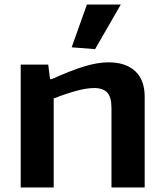

<svg xmlns="http://www.w3.org/2000/svg" viewBox="-20 -824 722 844"><path d="M295 -616 362 -804H511L398 -608ZM71 -540H192L200 -476H207Q291 -514 350 -532Q409 -550 457 -550Q532 -550 574 -511.5Q616 -473 616 -398V0H470V-349Q470 -397 451.5 -417Q433 -437 394 -437Q360 -437 313 -424Q266 -411 216 -391V0H71Z"/></svg>

Font: Encode Sans Wide
Style: SemiBold
Weight: 600
Designer: Pablo Impallari, Andres Torresi
Foundry: Pablo Impallari, Andres Torresi
Version: Version 1.000; ttfautohint (v1.00) -l 8 -r 50 -G 200 -x 14 -